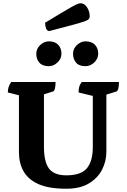

<svg xmlns="http://www.w3.org/2000/svg" viewBox="-20 -1143 776 1175"><path d="M386 12Q279 12 216 -16Q153 -44 124.5 -94Q96 -144 96 -211V-560L28 -577Q28 -595 32.5 -610Q37 -625 49 -641H320Q320 -616 316 -600.5Q312 -585 304 -583L249 -566V-243Q249 -153 280 -111.5Q311 -70 386 -70Q476 -70 512 -113.5Q548 -157 548 -245V-556L461 -577Q461 -595 464.5 -610Q468 -625 480 -641H708Q708 -617 704 -601Q700 -585 692 -583L631 -564V-214Q631 -156 604.5 -104.5Q578 -53 524 -20.5Q470 12 386 12ZM503 -738Q464 -738 445.5 -759.5Q427 -781 427 -814Q427 -845 451 -867.5Q475 -890 503 -890Q541 -890 561 -869Q581 -848 581 -814Q581 -784 557 -761Q533 -738 503 -738ZM279 -738Q240 -738 221 -759.5Q202 -781 202 -814Q202 -845 226 -867.5Q250 -890 279 -890Q316 -890 336 -869Q356 -848 356 -814Q356 -784 332 -761Q308 -738 279 -738ZM282 -953Q268 -953 262 -969Q256 -985 256 -1004Q318 -1041 357.5 -1065Q397 -1089 420 -1101.5Q443 -1114 454.5 -1118.5Q466 -1123 473 -1123Q496 -1123 512.5 -1098.5Q529 -1074 529 -1042Q529 -1033 523 -1026Q517 -1019 494 -1011Q471 -1003 420.5 -989.5Q370 -976 282 -953Z"/></svg>

Font: Petrona ExtraBold
Style: Regular
Weight: 800
Designer: Ringo R. Seeber
Foundry: Ringo R. Seeber
Version: Version 2.001; ttfautohint (v1.8.3)